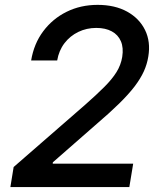

<svg xmlns="http://www.w3.org/2000/svg" viewBox="-20 -757 652 777"><path d="M22 0 35.2 -81.1 325.7 -334Q371.1 -374 402.3 -405.3Q433.6 -436.5 451.4 -465.1Q469.2 -493.7 474.6 -526.4Q480.5 -564 469.2 -590.1Q458 -616.2 432.4 -630.1Q406.7 -644 369.6 -644Q330.6 -644 297.1 -627.9Q263.7 -611.8 241 -582.3Q218.3 -552.7 211.4 -512.2H106Q117.2 -580.1 155 -630.6Q192.9 -681.2 249.5 -709.2Q306.2 -737.3 375 -737.3Q444.8 -737.3 494.4 -710Q543.9 -682.6 567.1 -635.3Q590.3 -587.9 580.1 -527.8Q575.2 -497.1 562 -468Q548.8 -439 524.7 -407.2Q500.5 -375.5 461.7 -337.4Q422.9 -299.3 366.2 -251L193.8 -100.1L193.4 -94.7H519L503.4 0Z"/></svg>

Font: Inter 16pt Medium
Style: Italic
Weight: 500
Italic angle: -9.3988°
Version: Version 4.001;git-66647c0bb